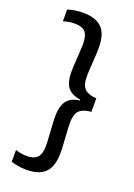

<svg xmlns="http://www.w3.org/2000/svg" viewBox="-152 -735 643 919"><g transform="rotate(20 169.0 -276.0)"><path d="M28 -664.5Q44.5 -670 64.2 -673.2Q84 -676.5 105.5 -676.5Q171 -676.5 202 -645.2Q233 -614 233 -545Q233 -524 231.2 -496.2Q229.5 -468.5 227.8 -441.2Q226 -414 226 -394.5Q226 -369 232.8 -351.5Q239.5 -334 256.8 -324.5Q274 -315 304.5 -313V-244Q274 -241.5 256.8 -231.8Q239.5 -222 232.8 -204.2Q226 -186.5 226 -161Q226 -141.5 227.8 -114.2Q229.5 -87 231.2 -58.8Q233 -30.5 233 -9Q233 60 202 91.5Q171 123 105.5 123Q84 123 64.2 119.5Q44.5 116 28 111V50.5Q39.5 54.5 53.8 57.5Q68 60.5 85 60.5Q123 60.5 139.5 42.2Q156 24 156 -17Q156 -36 154.2 -62.5Q152.5 -89 150.8 -116.5Q149 -144 149 -165Q149 -196.5 156.8 -220.2Q164.5 -244 183.8 -258.5Q203 -273 238 -277L234.5 -272V-280.5Q201.5 -285.5 182.8 -299.5Q164 -313.5 156.5 -336.8Q149 -360 149 -390.5Q149 -411.5 150.8 -438.8Q152.5 -466 154.2 -492.5Q156 -519 156 -537Q156 -578 139.8 -596Q123.5 -614 86 -614Q69 -614 54.2 -611.2Q39.5 -608.5 28 -604.5Z"/></g></svg>

Font: Anek Gujarati
Style: Regular
Weight: 400
Designer: Mrunmayee Ghaisas (Gujarati), Yesha Goshar (Latin)
Foundry: Ek Type
Version: Version 1.003